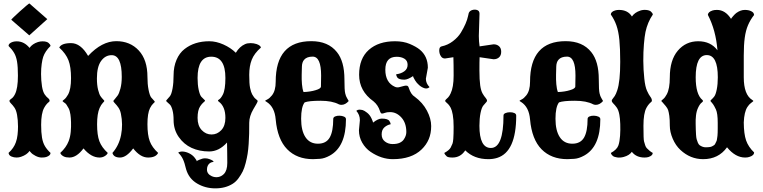

<svg xmlns="http://www.w3.org/2000/svg" viewBox="-20 -876 4363 1098"><path d="M147.9 -856.4 250.5 -766.6 147.5 -673.8 121.6 -696.3Q108.9 -707.5 95.9 -718.5Q83 -729.5 70.3 -740.7L44.4 -763.2Q44.4 -764.6 59.3 -779.1Q74.2 -793.5 94 -811.3Q113.8 -829.1 129.9 -842.8Q146 -856.4 147.9 -856.4ZM75.7 -639.6Q118.2 -639.6 148.9 -602.1Q164.6 -625 197.3 -635.7Q210 -639.6 223.1 -639.6Q247.1 -639.6 257.8 -630.4Q267.6 -622.1 269 -613.3Q237.8 -582.5 227.1 -550.8Q222.2 -536.6 218.5 -510.5Q214.8 -484.4 214.8 -452.6Q214.8 -435.5 216.1 -417.5Q217.3 -399.4 220.2 -381.3Q225.6 -350.1 235.8 -335.7Q246.1 -321.3 254.9 -314.7Q263.7 -308.1 263.7 -299.3Q263.7 -295.4 258.8 -292Q253.9 -288.6 246.8 -280.5Q239.7 -272.5 232.4 -259.3Q215.3 -228 215.3 -162.1Q215.3 -118.2 220.2 -89.1Q225.1 -60.1 237.1 -40Q249 -20 269 -1.5Q269 13.7 244.1 22Q234.9 24.9 218.3 24.9Q201.7 24.9 183.3 15.4Q165 5.9 157.2 -3.4L148.9 -12.7Q133.8 9.3 100.6 20.5Q88.4 24.9 75.2 24.9Q59.1 24.9 46.1 19.3Q33.2 13.7 30.8 4.9L28.8 -1.5Q59.1 -28.8 70.8 -62.5Q77.6 -81.1 80.3 -104.7Q83 -128.4 83 -152.3Q83 -170.9 81.5 -188.2Q80.1 -205.6 77.6 -218.8Q72.8 -246.1 62.3 -261Q51.8 -275.9 43 -284.2Q34.2 -292.5 34.2 -299.3Q34.2 -304.7 45.2 -311.8Q56.2 -318.8 65.4 -336.9Q82.5 -369.6 82.5 -443.4Q82.5 -493.2 77.6 -522.9Q72.8 -552.7 61 -573Q49.3 -593.3 28.8 -613.3Q28.8 -628.9 53.7 -636.7Q63.5 -639.6 75.7 -639.6Z M377.4 24.9Q357.9 24.9 345.2 19Q328.6 10.7 324.7 -1.5Q358.4 -32.2 372.6 -68.8Q381.8 -92.8 384.5 -121.8Q387.2 -150.9 386.2 -177.5Q385.3 -204.1 382.8 -220.7Q379.4 -243.7 372.3 -257.1Q365.2 -270.5 359.9 -277.8Q353.5 -286.1 349.9 -287.6Q346.2 -289.1 337.4 -297.9Q337.4 -299.8 347.7 -307.6Q357.9 -315.4 369.1 -335Q386.2 -365.2 386.2 -429.2Q386.2 -493.2 371.6 -531.2Q356.9 -569.3 318.8 -604Q331.1 -629.4 386.7 -629.4Q441.4 -629.4 483.9 -556.2Q562.5 -640.6 645 -640.6Q724.1 -640.6 773.7 -587.2Q823.2 -533.7 823.2 -436.5Q823.2 -394.5 829.6 -362.5Q835.9 -330.6 844.2 -319.3Q851.6 -310.1 858.4 -303.2Q865.2 -296.4 865.2 -293.9Q865.2 -291.5 856.4 -283.9Q847.7 -276.4 837.9 -257.8Q823.2 -228 823.2 -166Q823.2 -104 836.4 -68.6Q849.6 -33.2 884.3 -1.5Q871.1 24.9 826.7 24.9Q782.2 24.9 741.7 -27.3Q702.6 24.9 666.5 24.9Q629.9 24.9 623 -1.5Q660.6 -43.9 672.4 -104Q684.1 -164.1 671.4 -225.6Q667 -247.1 656.7 -261.5Q646.5 -275.9 637.5 -284.9Q628.4 -293.9 628.4 -298.8Q628.4 -300.3 636.5 -309.3Q644.5 -318.4 652.3 -329.1Q661.1 -340.8 668.7 -369.6Q676.3 -398.4 676.3 -436.5Q676.3 -560.5 618.7 -560.5Q582 -560.5 558.1 -527.3Q534.2 -494.1 534.2 -427.7Q534.2 -389.6 541 -362.3Q547.9 -335 555.7 -324.7Q562.5 -314.9 569.6 -307.9Q576.7 -300.8 576.7 -298.3Q576.7 -296.4 567.6 -287.1Q558.6 -277.8 549.8 -258.8Q535.2 -226.1 535.2 -165Q535.2 -103.5 548.3 -68.4Q561.5 -33.2 596.2 -1.5Q592.8 8.3 579.3 16.6Q565.9 24.9 549.3 24.9Q501 24.9 457.5 -27.3Q418.5 24.9 377.4 24.9Z M1211.4 201.2Q1153.8 201.2 1106.9 173.3Q1060.1 145.5 1044.4 92.3Q1035.6 54.2 1025.9 33.7Q1016.1 13.2 999 -2.9Q1009.3 -10.7 1027.1 -9.3Q1044.9 -7.8 1063.2 1.5Q1081.5 10.7 1093.3 25.9Q1105.5 41 1105.5 46.9Q1105.5 43 1118.7 38.1Q1138.7 29.3 1151.9 29.3Q1165.5 29.3 1177.2 33.7Q1201.2 42.5 1201.2 49.3Q1201.2 50.3 1194.8 50.8Q1187 51.8 1179.2 57.6Q1163.6 70.3 1163.6 93.8Q1163.6 119.1 1191.4 131.8Q1209.5 139.6 1227.8 136.5Q1246.1 133.3 1260.3 119.1Q1279.8 99.1 1279.8 55.7L1279.3 -3.9L1278.3 -61Q1232.4 -9.8 1176.3 -9.8Q1120.6 -9.8 1075.7 -30.3Q1031.2 -50.8 1002 -92.8Q972.7 -134.8 972.7 -189.9Q972.7 -223.1 966.3 -246.3Q960 -269.5 951.7 -277.8Q943.8 -285.6 937 -291.3Q930.2 -296.9 930.2 -299.3Q930.2 -301.8 937 -308.8Q943.8 -315.9 951.7 -325.7Q960.9 -337.4 966.8 -370.1Q972.7 -402.8 972.7 -445.8Q972.7 -494.6 989.5 -533.9Q1006.3 -573.2 1035.6 -595.7Q1092.3 -640.1 1177.2 -640.1Q1215.8 -640.1 1257.6 -621.6Q1299.3 -603 1328.6 -574.2Q1350.1 -609.9 1381.3 -623.5Q1394 -629.4 1413.1 -629.4Q1431.2 -629.4 1447.3 -624Q1470.2 -615.7 1472.2 -604Q1434.1 -570.8 1419.7 -534.4Q1405.3 -498 1405.3 -447.8Q1405.3 -396 1410.2 -373Q1415.5 -347.7 1422.4 -335.9Q1432.6 -317.4 1443.1 -309.6Q1453.6 -301.8 1453.6 -297.9Q1453.6 -294.4 1446.3 -281.2L1429.2 -252Q1405.3 -211.4 1405.3 -174.3L1404.8 -111.8Q1404.3 -86.4 1402.1 -53.5Q1399.9 -20.5 1396 3.9Q1392.1 27.8 1385 55.9Q1377.9 84 1368.2 104Q1358.4 123.5 1344 143.3Q1329.6 163.1 1311 174.8Q1269.5 201.2 1211.4 201.2ZM1189.9 -106.9Q1222.2 -106.9 1245.6 -131.8Q1269 -156.7 1269 -201.7Q1269 -267.1 1231 -294.9Q1221.7 -301.3 1231.9 -306.6Q1242.2 -312 1253.9 -334Q1269 -362.3 1269 -430.2Q1269 -551.8 1188 -551.8Q1109.9 -551.8 1109.9 -430.2Q1109.9 -391.6 1116.2 -362.3Q1122.6 -333 1131.3 -322.8Q1138.2 -314.9 1145.5 -308.6Q1152.8 -302.2 1152.8 -299.8Q1152.8 -297.9 1143.8 -290.5Q1134.8 -283.2 1125 -268.6Q1109.9 -246.1 1109.9 -201.7Q1109.9 -157.2 1133.5 -132.1Q1157.2 -106.9 1189.9 -106.9Z M1770 34.2Q1678.2 34.2 1622.6 -22.2Q1566.9 -78.6 1556.6 -192.9Q1550.8 -263.7 1505.9 -292.5L1496.1 -298.8Q1496.1 -301.3 1508.8 -307.4Q1521.5 -313.5 1535.2 -330.6Q1556.6 -357.4 1556.6 -408.2Q1556.6 -640.6 1760.3 -640.6Q1856.9 -640.6 1906.7 -578.1Q1949.7 -524.9 1949.7 -422.4Q1949.7 -359.4 1954.1 -342.3Q1958 -325.2 1964.4 -315.4Q1970.7 -305.7 1974.1 -298.3Q1955.1 -276.4 1932.6 -276.4Q1924.8 -276.4 1918 -279.3Q1879.4 -299.8 1813 -299.8Q1746.6 -299.8 1722.2 -290.5Q1702.1 -264.6 1702.1 -196.8Q1702.1 -128.9 1726.8 -91.6Q1751.5 -54.2 1798.3 -54.2Q1845.2 -54.2 1865.5 -89.4Q1885.7 -124.5 1885.7 -195.8Q1885.7 -205.6 1896.7 -210.2Q1907.7 -214.8 1922.1 -214.4Q1936.5 -213.9 1947.5 -209Q1958.5 -204.1 1958.5 -194.3Q1958.5 -37.1 1866.2 13.7Q1835.9 30.3 1810.3 32.2Q1784.7 34.2 1770 34.2ZM1715.8 -349.6Q1755.4 -351.1 1785.2 -360.4Q1815.4 -369.1 1815.4 -381.3L1816.4 -443.8Q1816.4 -552.2 1768.1 -552.2Q1734.4 -552.2 1719.2 -534.2Q1707 -520 1706.5 -494.6Q1706.1 -476.6 1705.3 -449.2Q1704.6 -421.9 1706.8 -394.8Q1709 -367.7 1715.8 -349.6Z M2226.1 34.2Q2161.1 34.2 2099.1 -7.8Q2070.3 -27.3 2051.5 -59.8Q2032.7 -92.3 2032.7 -130.9L2038.1 -188.5Q2038.1 -219.7 2017.6 -242.2Q2025.4 -249 2034.2 -249Q2042.5 -249 2053.7 -246.6Q2063.5 -243.7 2079.3 -231.4Q2095.2 -219.2 2105 -197.8Q2113.3 -180.2 2113.3 -174.8Q2142.1 -197.8 2163.1 -197.8Q2198.7 -197.8 2207 -183.6Q2213.9 -172.9 2213.9 -167V-165.5Q2192.9 -161.1 2177.7 -147.2Q2162.6 -133.3 2162.6 -107.4Q2162.6 -81.1 2181.4 -66.7Q2200.2 -52.2 2225.1 -52.2Q2250 -52.2 2265.4 -59.3Q2280.8 -66.4 2288.6 -77.6Q2303.7 -99.1 2303.7 -120.6Q2303.7 -172.9 2275.6 -203.9Q2247.6 -234.9 2210.9 -234.9Q2191.9 -234.9 2180.9 -230.5Q2169.9 -226.1 2163.6 -226.6Q2157.2 -227.1 2152.8 -241.2Q2142.1 -274.9 2116.2 -296.4Q2033.7 -355 2033.7 -448.2Q2033.7 -541.5 2089.1 -590.8Q2144.5 -640.1 2239.3 -640.1Q2287.1 -640.1 2323.2 -624.8Q2359.4 -609.4 2379.9 -592.8Q2426.8 -554.7 2426.8 -488.8L2415.5 -425.8Q2415.5 -398.9 2436.5 -377.9Q2424.3 -366.7 2408.2 -371.3Q2392.1 -376 2377.2 -388.9Q2362.3 -401.9 2354 -416Q2342.3 -435.1 2342.3 -440.9Q2311.5 -420.4 2292.5 -420.4Q2260.3 -420.4 2251.5 -433.6Q2245.6 -443.4 2245.6 -451.2Q2273.4 -454.6 2292.2 -468.3Q2311 -481.9 2311 -505.4Q2311 -528.8 2293.2 -540Q2275.4 -551.3 2248.5 -551.3Q2183.6 -551.3 2183.6 -477.5Q2183.6 -403.8 2238.8 -379.4Q2250 -374.5 2262.2 -377.2Q2274.4 -379.9 2285.9 -383.5Q2297.4 -387.2 2305.9 -386.2Q2314.5 -385.3 2317.9 -373Q2330.1 -335.4 2351.6 -322.8Q2397.5 -289.1 2421.6 -243.2Q2445.8 -197.3 2445.8 -155.3Q2445.8 -112.8 2431.9 -80.1Q2418 -47.4 2391.1 -21.5Q2333.5 34.2 2226.1 34.2Z M2772.9 34.2Q2690.9 34.2 2640.6 -16.1Q2613.8 24.9 2567.9 24.9Q2543 24.9 2535.2 18.6Q2522.5 7.3 2521 -1.5Q2548.8 -16.6 2557.1 -31.7Q2564.5 -45.9 2567.6 -54.4Q2570.8 -63 2572.3 -82Q2573.2 -94.7 2573.7 -112.1Q2574.2 -129.4 2574.2 -150.4Q2574.2 -192.9 2569.3 -219.5Q2564.5 -246.1 2557.6 -259.3Q2550.8 -272 2543 -280.3Q2536.6 -287.1 2531.2 -291.3Q2525.9 -295.4 2525.9 -299.3Q2525.9 -303.2 2530.8 -307.6Q2535.6 -311.5 2543 -319.3Q2550.3 -327.1 2557.1 -341.8Q2574.2 -377 2574.2 -443.8Q2574.2 -511.7 2572.8 -548.8L2524.9 -541.5Q2508.8 -541.5 2501 -555.2Q2491.7 -569.3 2491.9 -588.6Q2492.2 -607.9 2505.4 -610.8Q2541 -618.2 2570.3 -640.6Q2599.6 -663.1 2615.7 -689.5Q2648.4 -743.7 2656.7 -784.2L2660.6 -801.3Q2665.5 -814 2680.4 -818.6Q2695.3 -823.2 2708.7 -818.6Q2722.2 -814 2722.2 -797.9L2718.3 -670.4Q2718.3 -638.7 2722.7 -610.8L2802.7 -622.6Q2821.8 -622.6 2834 -611.6Q2846.2 -600.6 2846.2 -580.1Q2846.2 -559.1 2834 -548.1Q2821.8 -537.1 2802.7 -537.1L2722.7 -548.8Q2722.2 -536.6 2721.9 -517.3Q2721.7 -498 2721.7 -472.2Q2721.7 -420.4 2726.1 -388.2Q2730.5 -357.4 2739.7 -341.3Q2749 -325.2 2757.1 -316.4Q2765.1 -307.6 2765.1 -299.3Q2765.1 -295.4 2758.1 -288.6Q2751 -281.7 2743.7 -272Q2734.4 -260.7 2728 -229.5Q2721.7 -198.2 2721.7 -156.7Q2721.7 -29.8 2787.1 -29.8Q2859.4 -29.8 2859.4 -215.8Q2859.4 -224.6 2870.4 -229.2Q2881.3 -233.9 2895.8 -234.1Q2910.2 -234.4 2921.1 -229.7Q2932.1 -225.1 2932.1 -214.4Q2932.1 -7.3 2823.2 26.9Q2799.8 34.2 2772.9 34.2Z M3224.6 34.2Q3132.8 34.2 3077.1 -22.2Q3021.5 -78.6 3011.2 -192.9Q3005.4 -263.7 2960.4 -292.5L2950.7 -298.8Q2950.7 -301.3 2963.4 -307.4Q2976.1 -313.5 2989.7 -330.6Q3011.2 -357.4 3011.2 -408.2Q3011.2 -640.6 3214.8 -640.6Q3311.5 -640.6 3361.3 -578.1Q3404.3 -524.9 3404.3 -422.4Q3404.3 -359.4 3408.7 -342.3Q3412.6 -325.2 3418.9 -315.4Q3425.3 -305.7 3428.7 -298.3Q3409.7 -276.4 3387.2 -276.4Q3379.4 -276.4 3372.6 -279.3Q3334 -299.8 3267.6 -299.8Q3201.2 -299.8 3176.8 -290.5Q3156.7 -264.6 3156.7 -196.8Q3156.7 -128.9 3181.4 -91.6Q3206.1 -54.2 3252.9 -54.2Q3299.8 -54.2 3320.1 -89.4Q3340.3 -124.5 3340.3 -195.8Q3340.3 -205.6 3351.3 -210.2Q3362.3 -214.8 3376.7 -214.4Q3391.1 -213.9 3402.1 -209Q3413.1 -204.1 3413.1 -194.3Q3413.1 -37.1 3320.8 13.7Q3290.5 30.3 3264.9 32.2Q3239.3 34.2 3224.6 34.2ZM3170.4 -349.6Q3210 -351.1 3239.7 -360.4Q3270 -369.1 3270 -381.3L3271 -443.8Q3271 -552.2 3222.7 -552.2Q3189 -552.2 3173.8 -534.2Q3161.6 -520 3161.1 -494.6Q3160.6 -476.6 3159.9 -449.2Q3159.2 -421.9 3161.4 -394.8Q3163.6 -367.7 3170.4 -349.6Z M3666 24.9Q3618.7 24.9 3593.3 -7.8Q3579.1 12.7 3546.9 21.5Q3526.9 26.9 3509.5 24.4Q3492.2 22 3484.4 15.6Q3475.1 7.8 3473.6 -1.5Q3508.3 -20.5 3516.6 -44.9Q3523.9 -66.9 3526.1 -100.3Q3528.3 -133.8 3527.1 -166.7Q3525.9 -199.7 3522 -219.7Q3517.1 -247.1 3506.6 -261.5Q3496.1 -275.9 3487.3 -284.2Q3478.5 -292.5 3478.5 -300.3Q3478.5 -305.2 3483.4 -310.5Q3488.3 -315.9 3495.6 -327.1Q3502.9 -338.4 3509.8 -359.4Q3526.9 -409.2 3526.9 -522.9Q3526.9 -599.1 3522 -647.9Q3517.1 -696.8 3505.4 -730.2Q3493.7 -763.7 3473.1 -793Q3473.1 -808.6 3498 -816.4Q3507.8 -819.3 3520 -819.3Q3570.3 -819.3 3593.8 -781.7Q3609.4 -804.7 3641.6 -815.4Q3657.2 -820.8 3675.5 -819.1Q3693.8 -817.4 3702.1 -810.1Q3711.9 -801.8 3713.4 -793Q3683.1 -748.5 3671.4 -693.4Q3666 -667 3662.4 -623.3Q3658.7 -579.6 3658.9 -528.3Q3659.2 -477.1 3664.6 -426.8Q3669.4 -380.4 3679.9 -357.2Q3690.4 -334 3699.2 -322.8Q3708 -311.5 3708 -300.3Q3708 -295.4 3703.1 -292Q3698.2 -288.6 3691.2 -280.5Q3684.1 -272.5 3676.8 -259.3Q3659.7 -228 3659.7 -156.7Q3659.7 -77.6 3663.1 -67.4Q3666 -56.2 3669.7 -45.2Q3673.3 -34.2 3679.2 -28.3Q3695.3 -11.2 3712.9 -1.5Q3712.9 13.7 3688.5 22Q3679.2 24.9 3666 24.9Z M4001 34.2Q3927.7 34.2 3871.1 -18.6Q3843.8 -43.9 3827.1 -82.8Q3810.5 -121.6 3810.5 -157.2Q3810.5 -192.9 3807.6 -213.6Q3804.7 -234.4 3800.8 -246.6Q3797.4 -256.8 3787.1 -269.5Q3776.9 -282.2 3768.6 -291Q3760.3 -299.8 3761.7 -298.3Q3761.7 -300.8 3772.5 -309.3Q3783.2 -317.9 3793 -336.4Q3810.5 -368.2 3810.5 -434.1Q3810.5 -532.2 3856.2 -586.2Q3901.9 -640.1 3973.1 -640.1Q4044.4 -640.1 4083 -588.4Q4073.7 -703.6 4028.3 -790.5Q4028.3 -807.6 4055.7 -816.4Q4065.9 -819.3 4080.1 -819.3Q4127.9 -819.3 4160.6 -768.1Q4163.1 -772.9 4172.6 -783.9Q4182.1 -794.9 4190.9 -801.8Q4215.3 -819.3 4239.3 -819.3Q4260.7 -819.3 4274.7 -812.5Q4288.6 -805.7 4290.5 -797.9L4292.5 -790.5Q4270.5 -762.2 4257.6 -731.7Q4244.6 -701.2 4239 -659.9Q4233.4 -618.7 4233.4 -558.1V-434.1Q4233.4 -334 4282.2 -304.2Q4290.5 -299.8 4286.9 -296.4Q4283.2 -293 4273.7 -286.1Q4264.2 -279.3 4253.9 -263.7Q4235.8 -235.4 4233.4 -175.8Q4233.9 -109.9 4246.8 -72.8Q4259.8 -35.6 4292.5 -4.4Q4292.5 13.2 4265.1 21.5Q4255.4 24.9 4241.2 24.9Q4185.5 24.9 4137.7 -33.7Q4088.9 34.2 4001 34.2ZM4039.1 -35.2Q4046.4 -36.1 4052.5 -39.3Q4058.6 -42.5 4063 -45.4Q4067.9 -48.3 4070.8 -55.2Q4073.7 -62 4076.7 -67.4Q4079.1 -71.3 4080.1 -79.1Q4081.1 -86.9 4083 -99.1Q4084.5 -113.8 4084.5 -142.1V-173.8Q4084.5 -227.5 4074.2 -250Q4068.8 -261.2 4064.7 -268.8Q4060.5 -276.4 4057.6 -280.3Q4052.7 -287.6 4047.9 -292.2Q4043 -296.9 4043 -299.3Q4043 -301.8 4049.8 -307.9Q4056.6 -314 4064 -323.2Q4072.8 -334 4078.9 -364.3Q4085 -394.5 4085 -434.1Q4085 -561 4022 -561Q3958.5 -561 3958.5 -434.1Q3958.5 -336.4 3996.6 -304.7Q4004.9 -297.9 3993.7 -290Q3982.4 -282.2 3971.7 -258.8Q3962.9 -239.7 3960.2 -215.1Q3957.5 -190.4 3958.3 -168.7Q3959 -147 3959 -136.2L3960.4 -106.4Q3960.9 -97.2 3961.9 -90.6Q3962.9 -84 3963.9 -80.1Q3966.3 -71.3 3970.7 -60.5Q3975.1 -49.8 3981.9 -44.9Q3999 -33.7 4014.9 -33.7Q4030.8 -33.7 4039.1 -35.2Z"/></svg>

Font: Sancreek
Style: Regular
Weight: 400
Designer: Vernon Adams
Foundry: Vernon Adams
Version: Version 1.100; ttfautohint (v1.8.4.7-5d5b)